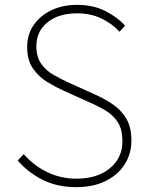

<svg xmlns="http://www.w3.org/2000/svg" viewBox="-20 -759 609 792"><path d="M295 13Q215 13 154.5 -18Q94 -49 53 -97L78 -123Q118 -77 174 -49.5Q230 -22 295 -22Q382 -22 433.5 -65Q485 -108 485 -176Q485 -225 466.5 -254Q448 -283 418 -301.5Q388 -320 351 -336L240 -386Q209 -400 174.5 -421Q140 -442 116 -476.5Q92 -511 92 -564Q92 -617 119 -656Q146 -695 192.5 -717Q239 -739 298 -739Q364 -739 414.5 -713.5Q465 -688 496 -653L473 -628Q442 -662 398 -683Q354 -704 298 -704Q222 -704 176 -667Q130 -630 130 -568Q130 -523 151 -494.5Q172 -466 202 -449.5Q232 -433 257 -421L368 -371Q409 -353 444 -329.5Q479 -306 500.5 -270.5Q522 -235 522 -179Q522 -124 494 -80.5Q466 -37 415 -12Q364 13 295 13Z"/></svg>

Font: Noto Sans KR Thin Thin
Style: Regular
Weight: 250
Version: Version 2.004-H2;hotconv 1.0.118;makeotfexe 2.5.65603